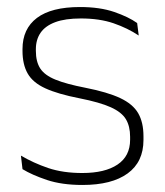

<svg xmlns="http://www.w3.org/2000/svg" viewBox="-20 -516 469 546"><path d="M214.5 10Q156 10 113.5 -4.2Q71 -18.5 44 -35L39.5 -73.5Q75 -52.5 117 -38.2Q159 -24 214 -24Q278.5 -24 314.2 -48Q350 -72 350 -118.5V-127Q350 -157 338 -177Q326 -197 295 -211Q264 -225 206 -236.5Q144.5 -248.5 109 -264.8Q73.5 -281 58.8 -306.8Q44 -332.5 44 -371.5V-376.5Q44 -434 85 -465Q126 -496 207.5 -496Q264 -496 304.8 -482Q345.5 -468 370 -450.5L374.5 -415Q343 -436 303 -449.8Q263 -463.5 210 -463.5Q165.5 -463.5 137.2 -453Q109 -442.5 95.5 -423Q82 -403.5 82 -376V-371.5Q82 -340.5 94.5 -321.2Q107 -302 137.8 -289.5Q168.5 -277 222.5 -266.5Q286 -254 322 -237Q358 -220 373 -194Q388 -168 388 -128.5V-118Q388 -55.5 343 -22.8Q298 10 214.5 10Z"/></svg>

Font: Anek Bangla
Style: Extra-light
Weight: 200
Designer: Sulekha Rajkumar (Bangla), Yesha Goshar (Latin)
Foundry: Ek Type
Version: Version 1.002;March 21, 2022;FontCreator 13.0.0.2683 64-bit